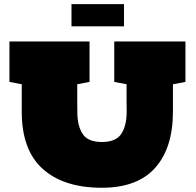

<svg xmlns="http://www.w3.org/2000/svg" viewBox="-20 -885 931 914"><path d="M464.8 8.8Q283.7 8.8 183.6 -80.8Q83.5 -170.4 83.5 -353V-483.9L24.9 -495.1V-687.5H406.2V-495.1L347.7 -483.9V-402.3Q347.7 -392.1 347.9 -381.8Q348.1 -371.6 348.1 -362.3V-352.1Q348.1 -286.1 373.3 -247.6Q398.4 -209 464.8 -209Q531.7 -209 557.4 -247.8Q583 -286.6 583 -353V-364.3Q583 -373 582.8 -383.1Q582.5 -393.1 582.5 -403.3V-483.9L523.9 -495.1V-687.5H862.8V-495.1L803.7 -483.9Q803.2 -476.6 803.2 -469.5Q803.2 -462.4 803.2 -455.6V-353Q803.2 -181.2 718.8 -86.2Q634.3 8.8 464.8 8.8ZM320.3 -759.8V-865.2H570.3V-759.8Z"/></svg>

Font: Holtwood One SC
Style: Regular
Weight: 400
Designer: Vernon Adams
Foundry: Vernon Adams
Version: Version 1.100; ttfautohint (v1.8.4.7-5d5b)